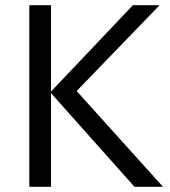

<svg xmlns="http://www.w3.org/2000/svg" viewBox="-20 -714 648 734"><path d="M92 0V-694H175V-364L488 -694H590L273 -366L603 0H494L175 -358V0Z"/></svg>

Font: Cantarell
Style: Regular
Weight: 400
Designer: Dave Crossland, Nikolaus Waxweiler, Florian Fecher, Jacques Le Bailly, Eben Sorkin, Alexei Vanyashin, Alexios Zavras, Em
Version: Version 0.303